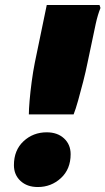

<svg xmlns="http://www.w3.org/2000/svg" viewBox="-20 -740 424 772"><path d="M96 -280Q96 -300 99 -335.5Q102 -371 107.5 -412Q113 -453 120 -488L168 -720H380L384 -708Q373 -681 365 -644.5Q357 -608 348 -564L332 -488Q325 -453 314.5 -412Q304 -371 294 -335.5Q284 -300 276 -280ZM132 12Q89 12 62.5 -12.5Q36 -37 36 -76Q36 -136 74.5 -172Q113 -208 168 -208Q211 -208 237.5 -183.5Q264 -159 264 -120Q264 -60 225 -24Q186 12 132 12Z"/></svg>

Font: Kufam Black
Style: Italic
Weight: 900
Italic angle: -11°
Designer: Artur Schmal
Foundry: Original Type
Version: Version 1.301; ttfautohint (v1.8.3)